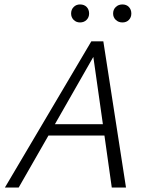

<svg xmlns="http://www.w3.org/2000/svg" viewBox="-20 -844 670 864"><path d="M340 -743Q323 -743 311.5 -754.5Q300 -766 300 -783Q300 -801 311.5 -812.5Q323 -824 340 -824Q359 -824 370 -812.5Q381 -801 381 -783Q381 -766 369.5 -754.5Q358 -743 340 -743ZM571 -783Q571 -766 560 -754.5Q549 -743 531 -743Q513 -743 501 -754.5Q489 -766 489 -783Q489 -801 501 -812.5Q513 -824 531 -824Q549 -824 560 -812.5Q571 -801 571 -783ZM391 -658H445L547 0H483L450 -234H198L64 0H2ZM227 -285H443L400 -588Z"/></svg>

Font: EauTest Semilight
Style: Italic
Weight: 300
Italic angle: -12°
Designer: Christian Thalmann (Catharsis Fonts)
Version: Version 0.001;PS 000.001;hotconv 1.0.88;makeotf.lib2.5.64775